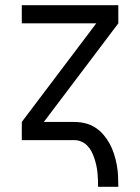

<svg xmlns="http://www.w3.org/2000/svg" viewBox="-20 -540 540 740"><path d="M358 180Q358 166 357.5 152Q357 138 355.5 124Q354 110 351 96.5Q348 83 343.5 69.5Q339 56 332.5 43.5Q326 31 316 21Q306 11 293 5.5Q280 0 266 0H64V-70L351 -450H64V-520H436V-450L149 -70H266Q287 -70 308 -65Q329 -60 347 -48.5Q365 -37 379 -20.5Q393 -4 403 14.5Q413 33 419.5 53.5Q426 74 430 95Q434 116 435 137.5Q436 159 436 180Z"/></svg>

Font: Iosevka MaddieWtf
Style: Regular
Weight: 400
Monospace: yes
Designer: Belleve Invis
Foundry: Belleve Invis
Version: Version 31.3.0; ttfautohint (v1.8.3)